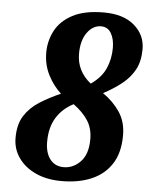

<svg xmlns="http://www.w3.org/2000/svg" viewBox="-53 -768 643 821"><g transform="rotate(5 269.0 -357.0)"><path d="M242 10Q179 10 131.5 -11.5Q84 -33 57 -71Q30 -109 30 -157Q30 -215 53.5 -252Q77 -289 117 -314.5Q157 -340 207 -362Q173 -393 151 -436.5Q129 -480 129 -532Q129 -582 152 -626Q175 -670 226 -697Q277 -724 360 -724Q444 -724 491 -683.5Q538 -643 538 -582Q538 -530 518.5 -494Q499 -458 465 -431Q431 -404 386 -380Q430 -350 458.5 -308Q487 -266 487 -208Q487 -133 456 -85Q425 -37 370 -13.5Q315 10 242 10ZM330 -416Q375 -447 393 -488Q411 -529 411 -576Q411 -614 396.5 -639Q382 -664 353 -664Q318 -664 293.5 -630Q269 -596 269 -539Q269 -465 330 -416ZM246 -50Q287 -50 318 -82.5Q349 -115 349 -179Q349 -225 327.5 -258.5Q306 -292 265 -322Q218 -298 192 -256Q166 -214 166 -152Q166 -105 187 -77.5Q208 -50 246 -50Z"/></g></svg>

Font: Noto Serif Condensed ExtraBold
Style: Italic
Weight: 800
Width: 3
Italic angle: -12°
Designer: Monotype Design Team
Foundry: Monotype Imaging Inc.
Version: Version 2.014; ttfautohint (v1.8.4.7-5d5b)